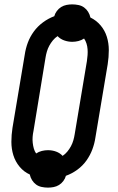

<svg xmlns="http://www.w3.org/2000/svg" viewBox="-20 -806 540 877"><path d="M199 51Q185 51 170.5 48Q156 45 145 37Q134 29 126.5 17Q119 5 116 -9Q89 -21 69.5 -44.5Q50 -68 41 -97Q32 -126 32 -158Q32 -190 37 -222L93 -556Q97 -584 107 -611Q117 -638 134.5 -662Q152 -686 176.5 -704Q201 -722 228 -732Q231 -744 239.5 -755.5Q248 -767 259.5 -774Q271 -781 284 -783.5Q297 -786 310 -786Q324 -786 338.5 -783Q353 -780 364 -772Q375 -764 382.5 -752Q390 -740 393 -726Q420 -713 439.5 -690Q459 -667 468 -638Q477 -609 477 -577Q477 -545 472 -513L416 -179Q412 -151 402 -124Q392 -97 375 -73Q358 -49 333.5 -31Q309 -13 281 -3Q278 9 269.5 20.5Q261 32 249.5 39Q238 46 225 48.5Q212 51 199 51ZM266 -94Q278 -102 287.5 -113.5Q297 -125 304 -138Q311 -151 315 -165Q319 -179 321 -192L377 -527Q379 -541 380 -554.5Q381 -568 380 -581.5Q379 -595 375 -607.5Q371 -620 364 -630Q352 -622 338 -618.5Q324 -615 310 -615Q291 -615 273 -621.5Q255 -628 243 -641Q231 -633 221.5 -621.5Q212 -610 205 -597Q198 -584 194 -570Q190 -556 188 -543L133 -208Q130 -194 129 -180.5Q128 -167 129.5 -153.5Q131 -140 134.5 -127.5Q138 -115 145 -105Q157 -113 171 -116.5Q185 -120 199 -120Q219 -120 236.5 -113.5Q254 -107 266 -94Z"/></svg>

Font: Iosevka Curly Slab SmBdObl
Style: Regular
Weight: 600
Italic angle: -9°
Monospace: yes
Designer: Belleve Invis
Foundry: Belleve Invis
Version: Version 11.0.0; ttfautohint (v1.8.3)